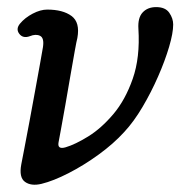

<svg xmlns="http://www.w3.org/2000/svg" viewBox="-20 -509 538 541"><path d="M97 9Q68 16 50.5 3.5Q33 -9 40 -46Q42 -57 48.5 -90Q55 -123 63 -166.5Q71 -210 79 -253.5Q87 -297 93 -330.5Q99 -364 101 -376Q105 -402 93 -408Q81 -414 64 -407Q45 -400 34.5 -413.5Q24 -427 36 -442Q50 -459 72 -470.5Q94 -482 113 -482Q157 -482 181.5 -464Q206 -446 198 -402Q196 -395 190.5 -364.5Q185 -334 178 -293.5Q171 -253 164 -212.5Q157 -172 151.5 -143Q146 -114 145 -108Q141 -87 165 -94Q192 -102 228.5 -124.5Q265 -147 299 -187Q333 -227 354 -287Q375 -347 370 -428Q368 -459 382 -474Q396 -489 420 -489Q446 -489 457 -473Q468 -457 468 -440Q468 -416 456.5 -377Q445 -338 425.5 -293.5Q406 -249 381.5 -207.5Q357 -166 330 -137Q300 -104 258 -73.5Q216 -43 173 -21Q130 1 97 9Z"/></svg>

Font: TsukuhouMincho
Style: Regular
Weight: 400
Designer: Iose
Foundry: Typographish
Version: Version 1.001; ttfautohint (v1.8.3)